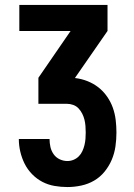

<svg xmlns="http://www.w3.org/2000/svg" viewBox="-20 -540 540 775"><path d="M252 215Q226 215 200 210.5Q174 206 151 194Q128 182 109.5 163Q91 144 79.5 121Q68 98 62 72.5Q56 47 56 21H180Q180 37 183.5 53Q187 69 196.5 82.5Q206 96 221 103Q236 110 252 110Q265 110 277 105Q289 100 298 91Q307 82 312.5 70Q318 58 321 45.5Q324 33 325 20.5Q326 8 326 -5Q326 -18 325 -31Q324 -44 321 -56.5Q318 -69 312 -81Q306 -93 297 -102.5Q288 -112 275.5 -116.5Q263 -121 250 -121H135V-226L265 -415H58V-520H414V-415L283 -226V-225Q309 -222 333 -212.5Q357 -203 377 -187.5Q397 -172 412 -150.5Q427 -129 435.5 -105Q444 -81 447 -55.5Q450 -30 450 -5Q450 23 446 51Q442 79 431 105Q420 131 402 153Q384 175 360 189Q336 203 308 209Q280 215 252 215Z"/></svg>

Font: Iosevka Curly Extrabold
Style: Regular
Weight: 800
Monospace: yes
Designer: Belleve Invis
Foundry: Belleve Invis
Version: Version 22.1.2; ttfautohint (v1.8.4)